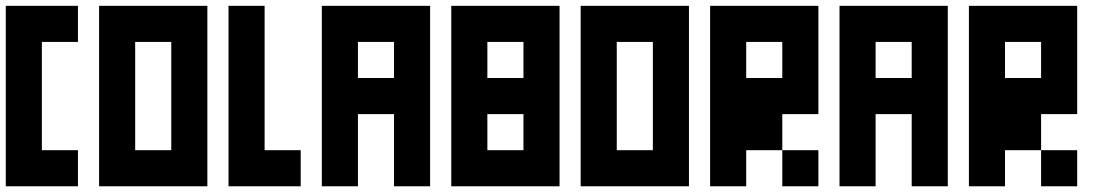

<svg xmlns="http://www.w3.org/2000/svg" viewBox="-20 -445 3824 665"><path d="M0 200.2V-424.8H250V-299.8H125V75.2H250V200.2Z M573.2 75.2V-299.8H448.2V75.2ZM323.2 200.2V-424.8H698.2V200.2Z M771.5 200.2V-424.8H896.5V75.2H1021.5V200.2Z M1344.7 -174.8V-299.8H1219.7V-174.8ZM1094.7 200.2V-424.8H1469.7V200.2H1344.7V-49.8H1219.7V200.2Z M1793 75.2V-49.8H1668V75.2ZM1793 -174.8V-299.8H1668V-174.8ZM1543 200.2V-424.8H1918V200.2Z M2241.2 75.2V-299.8H2116.2V75.2ZM1991.2 200.2V-424.8H2366.2V200.2Z M2689.5 200.2V75.2H2814.5V200.2ZM2689.5 -174.8V-299.8H2564.5V-174.8ZM2439.5 200.2V-424.8H2814.5V-49.8H2689.5V75.2H2564.5V200.2Z M3137.7 -174.8V-299.8H3012.7V-174.8ZM2887.7 200.2V-424.8H3262.7V200.2H3137.7V-49.8H3012.7V200.2Z M3585.9 200.2V75.2H3710.9V200.2ZM3585.9 -174.8V-299.8H3460.9V-174.8ZM3335.9 200.2V-424.8H3710.9V-49.8H3585.9V75.2H3460.9V200.2Z"/></svg>

Font: Ishtika
Style: Block
Weight: 400
Designer: Kailash Nadh
Version: Version 2.3